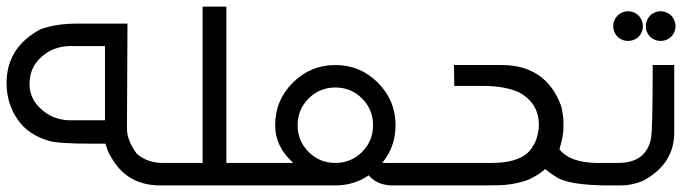

<svg xmlns="http://www.w3.org/2000/svg" viewBox="-20 -564 2123 584"><path d="M215.8 -492.2H367.7L366.2 -172.4Q366.2 -136.7 396.5 -95.7Q428.7 -68.4 475.6 -68.4H516.6V0H467.8Q365.2 0 317.4 -87.4Q309.1 -98.6 300.8 -127H258.3Q159.2 -127 129.9 -135.3Q64.9 -154.3 34.2 -199.7Q0 -248.5 0 -311.5Q0 -419.4 102.5 -474.6Q148.4 -492.2 215.8 -492.2ZM189 -198.2H299.3V-423.8H189Q141.1 -421.9 106.9 -391.6Q69.8 -359.4 69.8 -308.6Q69.8 -262.7 106.9 -230.5Q141.1 -200.2 189 -198.2Z M596.2 -543.9H668.5V-68.4H767.1V0H492.2V-68.4H596.2Z M1000 -68.4Q1047.9 -68.4 1081.3 -101.8Q1114.7 -135.3 1114.7 -183.1Q1114.7 -231 1081.3 -264.4Q1047.9 -297.9 1000 -297.9Q952.1 -297.9 918.7 -264.4Q885.3 -231 885.3 -183.1Q885.3 -135.3 918.7 -101.8Q952.1 -68.4 1000 -68.4ZM1101.6 -30.8Q1057.1 0 1000 0H742.7V-68.4H872.1Q816.9 -117.7 816.9 -183.1Q816.9 -258.8 870.6 -312.5Q924.3 -366.2 1000 -366.2Q1075.7 -366.2 1129.4 -312.5Q1183.1 -258.8 1183.1 -183.1Q1183.1 -117.7 1142.6 -68.4H1297.4V0H1174.8Q1127.4 0 1101.6 -30.8Z M1454.1 0H1272.9V-68.4H1477.1Q1524.9 -68.4 1557.1 -82Q1586.9 -94.2 1600.6 -118.7Q1601.6 -120.6 1602.5 -122.1Q1604 -124 1605 -126Q1608.4 -132.3 1610.8 -138.7Q1619.1 -164.1 1619.1 -183.6Q1619.1 -251 1557.6 -283.7Q1514.6 -302.7 1448.2 -302.7H1361.8L1360.8 -366.2H1505.4Q1641.1 -366.2 1687 -241.2Q1693.8 -212.4 1693.8 -190.4V-174.3Q1693.8 -150.9 1681.6 -109.9Q1712.4 -70.3 1792.5 -68.4H1833.5V0Q1703.1 0 1666.5 -29.3Q1653.8 -36.6 1638.2 -49.8Q1624 -37.1 1607.4 -27.8Q1598.6 -22.9 1588.9 -18.1Q1542.5 -0.5 1489.3 -0.5Z M1965.3 -366.2H2030.8V-161.1Q2030.8 -64.5 1935.1 -13.7Q1901.9 0 1868.2 0H1809.1V-68.4H1859.9Q1944.8 -68.4 1960 -142.1Q1965.3 -167 1965.3 -366.2ZM1989.3 -529.8Q2001 -529.8 2011.7 -523.9Q2022.5 -518.1 2028.6 -507.1Q2034.7 -496.1 2034.7 -484.4Q2034.7 -472.7 2028.8 -461.9Q2022.9 -451.2 2012.2 -445.3Q2001.5 -439.5 1989.3 -439.5Q1977.5 -439.5 1966.8 -445.3Q1956.1 -451.2 1950.2 -461.9Q1944.3 -472.7 1944.3 -484.4Q1944.3 -496.1 1950.4 -507.1Q1956.5 -518.1 1967.3 -523.9Q1978 -529.8 1989.3 -529.8ZM1890.1 -529.8Q1901.9 -529.8 1912.6 -523.9Q1923.3 -518.1 1929.4 -507.1Q1935.5 -496.1 1935.5 -484.4Q1935.5 -472.7 1929.7 -461.9Q1923.8 -451.2 1913.1 -445.3Q1902.3 -439.5 1890.1 -439.5Q1878.4 -439.5 1867.7 -445.3Q1856.9 -451.2 1851.1 -461.9Q1845.2 -472.7 1845.2 -484.4Q1845.2 -496.1 1851.3 -507.1Q1857.4 -518.1 1868.2 -523.9Q1878.9 -529.8 1890.1 -529.8Z"/></svg>

Font: Gasq
Style: Regular
Weight: 400
Designer: Husham Jawad
Version: Version 1.00;December 29, 2020;FontCreator 13.0.0.2683 32-bi